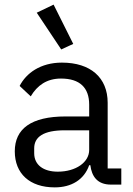

<svg xmlns="http://www.w3.org/2000/svg" viewBox="-20 -799 574 831"><path d="M245 -585 297 -609 212 -779 139 -744ZM505 0V-70H446V-354C446 -463 372 -528 248 -528C155 -528 93 -482 65 -427L113 -382C141 -429 182 -459 244 -459C326 -459 366 -419 366 -346V-295H264C114 -295 44 -241 44 -144C44 -48 108 12 217 12C289 12 344 -21 366 -84H371C377 -36 401 0 460 0ZM230 -56C168 -56 128 -85 128 -136V-157C128 -207 169 -235 260 -235H366V-150C366 -97 309 -56 230 -56Z"/></svg>

Font: IBM Plex Arabic
Style: Regular
Weight: 400
Designer: Mike Abbink, Paul van der Laan, Pieter van Rosmalen, Wael Morcos, Khajak Apelian
Foundry: Bold Monday
Version: Version 1.0